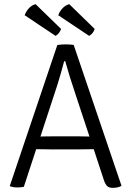

<svg xmlns="http://www.w3.org/2000/svg" viewBox="-20 -900 634 926"><path d="M225.5 -179.5Q223 -179.5 209.2 -179.8Q195.5 -180 179.8 -180.2Q164 -180.5 154.5 -180.5L95 1Q81.5 4 63.5 4Q52.5 4 45 2.5Q37.5 1 29 -1L27.5 -4L256.5 -683Q264.5 -684.5 276.8 -685.2Q289 -686 297.5 -686Q305.5 -686 317.8 -685.2Q330 -684.5 335.5 -683L566 -4Q550.5 6 524 6Q507 6 498 -1.5Q489 -9 481.5 -30L432 -180.5Q422.5 -180.5 406.2 -180.2Q390 -180 376 -179.8Q362 -179.5 359.5 -179.5ZM257 -491.5 175 -241.5Q183 -242 196.2 -242Q209.5 -242 220.8 -242.2Q232 -242.5 234.5 -242.5H352Q355.5 -242.5 377 -242.2Q398.5 -242 411.5 -241.5L345.5 -441Q330.5 -485 317 -528.8Q303.5 -572.5 294.5 -605H289.5Q282 -577 272.5 -543.2Q263 -509.5 257 -491.5ZM151.5 -880 274.5 -760.5Q271.5 -751 265 -742Q258.5 -733 248 -727L99 -826.5Q105 -844 118.5 -859.2Q132 -874.5 151.5 -880ZM314 -880 436.5 -760.5Q434 -751 427.2 -742Q420.5 -733 410 -727L261 -826.5Q267 -844 280.8 -859.2Q294.5 -874.5 314 -880Z"/></svg>

Font: Signika Negative SC Light
Style: Regular
Weight: 300
Designer: Anna Giedryś
Foundry: Anna Giedryś
Version: Version 2.000; ttfautohint (v1.8.3) -l 8 -r 50 -G 200 -x 9 -